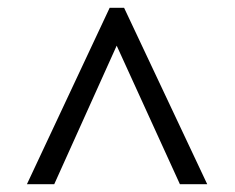

<svg xmlns="http://www.w3.org/2000/svg" viewBox="-20 -734 601 492"><path d="M49 -262 261 -714H298L511 -262H441L279 -617L119 -262Z"/></svg>

Font: Noto Serif Medium
Style: Italic
Weight: 500
Italic angle: -12°
Designer: Monotype Design Team
Foundry: Monotype Imaging Inc.
Version: Version 2.014; ttfautohint (v1.8.4.7-5d5b)